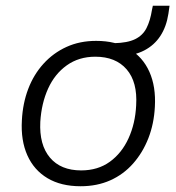

<svg xmlns="http://www.w3.org/2000/svg" viewBox="-20 -639 613 667"><path d="M260 8Q192 8 145 -20Q98 -48 75 -99.5Q52 -151 56 -221Q59 -280 78 -330Q97 -380 131 -417.5Q165 -455 211 -476Q257 -497 314 -497Q382 -497 429 -469Q476 -441 499 -389.5Q522 -338 518 -268Q515 -209 495.5 -159Q476 -109 442.5 -71Q409 -33 363 -12.5Q317 8 260 8ZM262 -47Q320 -47 361.5 -77Q403 -107 426.5 -158.5Q450 -210 453 -273Q458 -354 420 -398Q382 -442 311 -442Q254 -442 212 -412Q170 -382 147 -331Q124 -280 120 -216Q116 -136 153.5 -91.5Q191 -47 262 -47ZM400 -444 372 -465 376 -489Q423 -490 449.5 -503Q476 -516 489 -541.5Q502 -567 508 -605L511 -619H569L565 -591Q558 -546 537 -514Q516 -482 481.5 -464Q447 -446 400 -444Z"/></svg>

Font: Nunito Sans 10pt Light
Style: Italic
Weight: 300
Italic angle: -9°
Designer: Vernon Adams
Foundry: Vernon Adams
Version: Version 3.101;gftools[0.9.27]